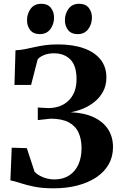

<svg xmlns="http://www.w3.org/2000/svg" viewBox="-20 -986 638 1016"><path d="M264 10.5Q202.5 10.5 159.5 1.5Q116.5 -7.5 86.8 -17.5Q57 -27.5 35 -31.5L42 -204.5L122 -202L163 -77Q175 -64.5 191.5 -55.5Q208 -46.5 227.8 -41.5Q247.5 -36.5 267.5 -36.5Q312.5 -36.5 344.8 -56.8Q377 -77 394.2 -114.2Q411.5 -151.5 411.5 -202.5Q411.5 -249.5 395.5 -284.5Q379.5 -319.5 343.5 -338.8Q307.5 -358 247 -358L180 -350.5V-417L236 -414Q263.5 -414 290 -422.2Q316.5 -430.5 337.8 -448.8Q359 -467 372 -496.2Q385 -525.5 385 -567.5Q385 -638 352.5 -671Q320 -704 265 -704Q234 -704 210.2 -693.5Q186.5 -683 179 -671L144.5 -536.5H56.5L62 -720Q87.5 -721 111.8 -725.8Q136 -730.5 161.8 -736.5Q187.5 -742.5 217.8 -746.8Q248 -751 286 -751Q366 -751 423.5 -730.5Q481 -710 512 -671Q543 -632 543 -576.5Q543 -534.5 526 -502.5Q509 -470.5 481 -447.8Q453 -425 419.8 -411.2Q386.5 -397.5 354 -392Q426 -389 476 -365.5Q526 -342 552 -301.8Q578 -261.5 578 -207.5Q578 -156.5 555 -116.2Q532 -76 489.8 -47.8Q447.5 -19.5 390 -4.5Q332.5 10.5 264 10.5ZM190 -805.5Q157 -805.5 140 -826.8Q123 -848 123 -878.5Q123 -914 142.5 -940Q162 -966 198 -966H199Q232 -966 249 -944.8Q266 -923.5 266 -893Q266 -858.5 246.5 -832Q227 -805.5 191 -805.5ZM390.5 -805.5Q357.5 -805.5 340.5 -826.8Q323.5 -848 323.5 -878.5Q323.5 -914 343 -940Q362.5 -966 398.5 -966H399.5Q432.5 -966 449.5 -944.8Q466.5 -923.5 466.5 -893Q466.5 -858.5 447 -832Q427.5 -805.5 391.5 -805.5Z"/></svg>

Font: Merriweather 72pt
Style: Bold
Weight: 700
Version: Version 2.100